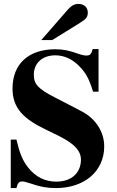

<svg xmlns="http://www.w3.org/2000/svg" viewBox="-20 -943 596 982"><path d="M191 -738H247L389 -826C421 -846 429 -856 429 -879C429 -905 410 -923 381 -923C361 -923 345 -914 328 -895ZM484 -474V-692H454C447 -665 440 -659 422 -659C413 -659 401 -661 380 -668C334 -685 302 -691 263 -691C127 -691 44 -617 44 -490C44 -389 102 -334 215 -280C258 -259 303 -239 337 -215C371 -191 394 -163 394 -127C394 -58 345 -14 268 -14C210 -14 162 -38 124 -86C95 -123 81 -158 64 -229H35V19H64C70 -7 78 -15 94 -15C102 -15 113 -12 135 -5C184 12 221 19 265 19C413 19 513 -68 513 -194C513 -270 468 -335 404 -370C353 -398 305 -421 256 -447C176 -489 153 -512 153 -561C153 -618 194 -660 263 -660C308 -660 350 -641 386 -604C420 -569 436 -539 456 -474Z"/></svg>

Font: STIXGeneral
Style: Bold
Weight: 700
Designer: MicroPress Inc., with final additions and corrections provided by Coen Hoffman, Elsevier (retired)
Version: Version 1.1.0